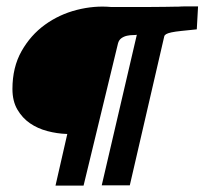

<svg xmlns="http://www.w3.org/2000/svg" viewBox="-20 -479 641 602"><path d="M409 -370Q405 -369 396.5 -369Q388 -369 378.5 -367Q369 -365 361 -359.5Q353 -354 350 -343L242 103H154L191 -59H189Q159 -60 128.5 -68Q98 -76 74 -92.5Q50 -109 34.5 -135.5Q19 -162 19 -200Q19 -268 47.5 -318.5Q76 -369 121 -401.5Q166 -434 221 -448Q276 -462 329 -457Q397 -457 436 -457Q475 -457 496 -457.5Q517 -458 524.5 -458Q532 -458 537 -458Q548 -459 567.5 -459Q587 -459 601 -459L597 -387Q568 -384 548.5 -382Q529 -380 517.5 -377.5Q506 -375 501 -372Q496 -369 495 -365L387 102H299Z"/></svg>

Font: Lusitana
Style: Bold Italic
Weight: 700
Designer: Ana Paula Megda
Foundry: Ana Paula Megda
Version: Version 1.000; ttfautohint (v1.1) -l 8 -r 50 -G 200 -x 14 -D